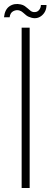

<svg xmlns="http://www.w3.org/2000/svg" viewBox="-38 -938 252 958"><path d="M70 0V-800H110V0ZM166 -913H194Q194 -881 171.5 -861.2Q149 -841.5 119 -849.5Q102.5 -854 93 -861.5Q83.5 -869 76 -876Q68.5 -883 58 -886Q43.5 -890 28.2 -882.2Q13 -874.5 10 -852H-18Q-14 -891 9.8 -907Q33.5 -923 65.5 -916Q77 -913.5 85.5 -907.8Q94 -902 101 -895.5Q108 -889 114.5 -884Q121 -879 128 -878Q145.5 -875.5 155.8 -886.8Q166 -898 166 -913Z"/></svg>

Font: Big Shoulders Stencil Text SC Thin
Style: Regular
Weight: 100
Designer: Patric King
Foundry: XO Type Co
Version: Version 2.001